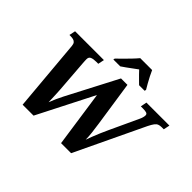

<svg xmlns="http://www.w3.org/2000/svg" viewBox="-187 -1236 1540 1540"><g transform="rotate(45 583.5 -465.5)"><path d="M162 -613Q160 -634 151.5 -644Q143 -654 129.5 -657.5Q116 -661 99 -661H86L97 -714H424L413 -661H390Q358 -661 339 -653Q320 -645 320 -621Q320 -613 320.5 -602Q321 -591 322 -577L341 -328Q342 -315 343.5 -293.5Q345 -272 346 -247.5Q347 -223 348 -200Q349 -177 349 -161Q360 -190 373.5 -220Q387 -250 402 -279L625 -707H698L755 -325Q762 -278 767 -234.5Q772 -191 772 -159Q780 -182 792 -213Q804 -244 818.5 -278Q833 -312 848 -344L959 -583Q966 -597 970 -611.5Q974 -626 974 -636Q974 -651 961 -656Q948 -661 919 -661H896L906 -714H1167L1156 -661H1132Q1113 -661 1099 -655.5Q1085 -650 1073 -634Q1061 -618 1046 -588L766 0H652L583 -477L340 0H216ZM477 -784Q497 -803 522.5 -828.5Q548 -854 574 -881Q600 -908 619 -931H754Q763 -911 776.5 -883.5Q790 -856 805.5 -829.5Q821 -803 832 -784L829 -771H766Q755 -782 738.5 -798Q722 -814 705.5 -831Q689 -848 677 -861Q659 -848 636 -831Q613 -814 591 -798Q569 -782 552 -771H474Z"/></g></svg>

Font: Noto Serif
Style: Italic
Weight: 400
Italic angle: -12°
Designer: Monotype Design Team
Foundry: Monotype Imaging Inc.
Version: Version 2.013